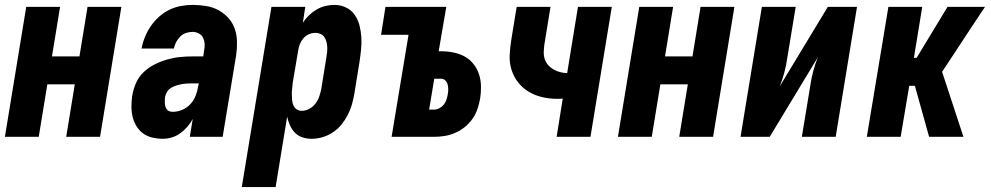

<svg xmlns="http://www.w3.org/2000/svg" viewBox="-20 -558 4040 783"><path d="M0 0 87 -530H225L192 -328H304L337 -530H475L388 0H250L285 -214H173L138 0Z M643 8Q622 8 601 3Q580 -2 563.5 -14Q547 -26 536.5 -43.5Q526 -61 521 -81Q516 -101 516 -123Q516 -145 519 -166Q523 -192 534 -218Q545 -244 565.5 -263.5Q586 -283 611 -295.5Q636 -308 662.5 -315.5Q689 -323 715 -325.5Q741 -328 767 -328H809L812 -350Q815 -364 814.5 -377.5Q814 -391 808.5 -403Q803 -415 791 -421.5Q779 -428 765 -428Q752 -428 738.5 -423.5Q725 -419 715 -409Q705 -399 698.5 -386.5Q692 -374 689 -360H557Q562 -385 571.5 -408Q581 -431 595 -451.5Q609 -472 628.5 -489.5Q648 -507 670.5 -518Q693 -529 717.5 -533.5Q742 -538 765 -538Q793 -538 820.5 -533.5Q848 -529 871 -516.5Q894 -504 911.5 -484.5Q929 -465 937.5 -440Q946 -415 946.5 -387Q947 -359 943 -332L888 0H754L766 -73Q757 -56 744 -41Q731 -26 715 -14.5Q699 -3 680.5 2.5Q662 8 644 8Q644 8 644 8Q644 8 643 8ZM685 -102Q704 -102 723 -110Q742 -118 756 -133Q770 -148 777.5 -167Q785 -186 788 -205L791 -218H767Q756 -218 745 -217.5Q734 -217 722.5 -215Q711 -213 699.5 -209.5Q688 -206 678 -200Q668 -194 661.5 -183.5Q655 -173 653 -162Q652 -155 652 -148Q652 -141 652.5 -134.5Q653 -128 655 -122Q657 -116 661 -111Q665 -106 671.5 -104Q678 -102 685 -102Z M966 205 1087 -530H1225L1215 -465Q1225 -481 1239.5 -495Q1254 -509 1271 -519Q1288 -529 1306.5 -533.5Q1325 -538 1344 -538Q1369 -538 1391 -527.5Q1413 -517 1426.5 -497.5Q1440 -478 1446 -454.5Q1452 -431 1453.5 -406.5Q1455 -382 1452.5 -356.5Q1450 -331 1446 -305L1425 -175Q1421 -153 1415 -131.5Q1409 -110 1398 -89Q1387 -68 1372 -49.5Q1357 -31 1337 -18Q1317 -5 1295 1.5Q1273 8 1250 8Q1231 8 1213 2Q1195 -4 1182.5 -17Q1170 -30 1162.5 -47Q1155 -64 1151 -82L1104 205ZM1210 -106Q1226 -106 1241 -114Q1256 -122 1266 -135Q1276 -148 1281.5 -163.5Q1287 -179 1290 -194L1311 -324Q1313 -335 1314 -346Q1315 -357 1314.5 -367.5Q1314 -378 1311 -388.5Q1308 -399 1302.5 -407Q1297 -415 1287.5 -419.5Q1278 -424 1267 -424Q1253 -424 1240 -418.5Q1227 -413 1217.5 -402Q1208 -391 1203 -378Q1198 -365 1196 -352L1174 -222Q1173 -210 1171.5 -198Q1170 -186 1170 -174.5Q1170 -163 1171 -151.5Q1172 -140 1176 -129.5Q1180 -119 1189.5 -112.5Q1199 -106 1210 -106Z M1577 0 1646 -416H1534L1552 -530H1800L1769 -349H1779Q1804 -349 1829 -344Q1854 -339 1875 -327.5Q1896 -316 1911 -297Q1926 -278 1933.5 -255Q1941 -232 1941.5 -206.5Q1942 -181 1938 -156Q1934 -134 1927 -113Q1920 -92 1906.5 -73Q1893 -54 1875 -39.5Q1857 -25 1836 -16Q1815 -7 1793.5 -3.5Q1772 0 1750 0ZM1750 -111Q1761 -111 1771.5 -116.5Q1782 -122 1789.5 -131Q1797 -140 1800.5 -151Q1804 -162 1806 -173Q1808 -183 1808 -193.5Q1808 -204 1805.5 -213.5Q1803 -223 1796 -230Q1789 -237 1779 -237H1751L1730 -111Z M2250 0 2275 -156Q2269 -155 2263 -155Q2257 -155 2251 -155Q2220 -155 2190.5 -162Q2161 -169 2136 -184Q2111 -199 2093 -222Q2075 -245 2066 -273.5Q2057 -302 2058.5 -333Q2060 -364 2065 -395L2087 -530H2225L2200 -376Q2198 -361 2197.5 -346Q2197 -331 2201.5 -317Q2206 -303 2215.5 -292.5Q2225 -282 2237 -275Q2249 -268 2263.5 -264Q2278 -260 2293 -260L2337 -530H2475L2388 0Z M2500 0 2587 -530H2725L2692 -328H2804L2837 -530H2975L2888 0H2750L2785 -214H2673L2638 0Z M3000 0 3087 -530H3225L3190 -318Q3186 -290 3178.5 -262Q3171 -234 3160 -206L3356 -530H3475L3388 0H3250L3285 -212Q3289 -240 3296.5 -268Q3304 -296 3315 -324L3119 0Z M3515 0 3603 -530H3741L3707 -322H3718L3844 -530H3997L3947 -455L3822 -265L3909 0H3769L3711 -208H3688L3653 0Z"/></svg>

Font: Iosevka Curly Heavy Oblique
Style: Regular
Weight: 900
Italic angle: -9°
Monospace: yes
Designer: Belleve Invis
Foundry: Belleve Invis
Version: Version 11.1.0; ttfautohint (v1.8.3)